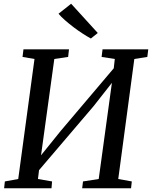

<svg xmlns="http://www.w3.org/2000/svg" viewBox="-20 -1007 813 1027"><path d="M2 0 6 -36.5 77.5 -49.5 164.5 -691.5 100.5 -702.5 105.5 -743H349L344.5 -702.5L270.5 -691.5L194 -136.5L175 -146L304.5 -306.5L617.5 -676L583.5 -596.5L594 -691.5L523.5 -702.5L528.5 -743H773L768 -702.5L698.5 -691.5L612.5 -49.5L685 -36.5L681 0H419.5L424 -36.5L508 -49.5L584 -603.5L605 -597.5L480.5 -439L159.5 -62.5L193 -131.5L183 -49.5L258.5 -36.5L255.5 0ZM466 -801Q447.5 -811 423 -826.8Q398.5 -842.5 373.5 -861.5Q348.5 -880.5 327.2 -899.2Q306 -918 293 -933.5L360.5 -987L503 -830.5Z"/></svg>

Font: Merriweather 36pt
Style: Italic
Weight: 400
Italic angle: -7.8°
Version: Version 2.101